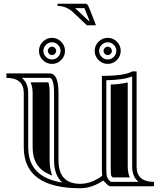

<svg xmlns="http://www.w3.org/2000/svg" viewBox="-20 -1006 881 1037"><path d="M498.3 -869.6H449L374.3 -940.2Q339.6 -972.9 290.5 -974.1V-985.8H442.9Q448.7 -985.8 455.8 -976.6Q462.2 -963.4 498.3 -869.6ZM386 -961.9 390.6 -957.5 458.5 -893.6H463.4Q442.1 -948.5 436.3 -961.9ZM728.3 -23.9Q693.8 -51.5 693.8 -106V-593.5Q649.9 -574.7 554.2 -572.5V-106Q554.2 -78.6 555.9 -58.6Q556.9 -46.1 570.6 -31.2Q575.7 -25.6 578.9 -23.9ZM97.9 -585.4Q132.3 -557.9 132.3 -503.4V-210.9Q132.3 -180.7 138.4 -155.4Q144.5 -130.1 158.2 -107.7Q171.9 -85.2 193.1 -68.2Q214.4 -51.3 245.5 -38.8Q276.6 -26.4 316.7 -20Q272 -58.6 272 -141.1V-503.4Q272 -553 261.7 -574.5Q256.8 -585.4 249 -585.4ZM717.8 -106Q717.8 -23.9 811.5 -23.9V0H577.1Q566.7 0 552.9 -15.3Q539.1 -30.5 536.6 -30.5Q476.3 10.7 413.1 10.7Q108.4 10.7 108.4 -210.9V-503.4Q108.4 -585.4 14.6 -585.4V-609.4H249Q295.9 -609.4 295.9 -503.4V-141.1Q295.9 -13.2 413.1 -13.2Q473.4 -13.2 532 -56.6Q530.3 -77.6 530.3 -106V-596.2Q653.3 -596.2 694.3 -620.4L717.8 -620.1ZM680.9 -47.9H587.9Q580.1 -56.9 579.6 -60.5Q578.1 -79.6 578.1 -106V-549.3Q633.1 -551.8 669.9 -560.5V-106Q669.9 -73.2 680.9 -47.9ZM145.3 -561.5H241.2Q248 -543 248 -503.4V-141.1Q248 -93.5 262 -58.1L254.4 -61Q226.6 -72 208 -86.9Q190.2 -101.3 178.7 -120.1Q167 -139.4 161.6 -160.9Q156.2 -183.6 156.2 -210.9V-503.4Q156.2 -536.1 145.3 -561.5ZM529.2 -763.8Q515.4 -750 515.4 -731.2Q515.4 -712.4 529.2 -698.6Q543 -684.8 561.8 -684.8Q580.6 -684.8 594.4 -698.6Q608.2 -712.4 608.2 -731.2Q608.2 -750 594.4 -763.8Q580.6 -777.6 561.8 -777.6Q543 -777.6 529.2 -763.8ZM228.1 -763.8Q214.4 -750 214.4 -731.2Q214.4 -712.4 228.1 -698.6Q241.9 -684.8 260.7 -684.8Q279.5 -684.8 293.3 -698.6Q307.1 -712.4 307.1 -731.2Q307.1 -750 293.3 -763.8Q279.5 -777.6 260.7 -777.6Q241.9 -777.6 228.1 -763.8ZM546 -715.5Q539.3 -722.2 539.3 -731.2Q539.3 -740.2 546 -746.9Q552.7 -753.7 561.8 -753.7Q570.8 -753.7 577.5 -746.9Q584.2 -740.2 584.2 -731.2Q584.2 -722.2 577.5 -715.5Q570.8 -708.7 561.8 -708.7Q552.7 -708.7 546 -715.5ZM491.5 -731.2Q491.5 -760 512.2 -780.8Q533 -801.5 561.8 -801.5Q590.6 -801.5 611.3 -780.8Q632.1 -760 632.1 -731.2Q632.1 -702.4 611.3 -681.6Q590.6 -660.9 561.8 -660.9Q533 -660.9 512.2 -681.6Q491.5 -702.4 491.5 -731.2ZM245 -715.5Q238.3 -722.2 238.3 -731.2Q238.3 -740.2 245 -746.9Q251.7 -753.7 260.7 -753.7Q269.8 -753.7 276.5 -746.9Q283.2 -740.2 283.2 -731.2Q283.2 -722.2 276.5 -715.5Q269.8 -708.7 260.7 -708.7Q251.7 -708.7 245 -715.5ZM190.4 -731.2Q190.4 -760 211.2 -780.8Q231.9 -801.5 260.7 -801.5Q289.6 -801.5 310.3 -780.8Q331.1 -760 331.1 -731.2Q331.1 -702.4 310.3 -681.6Q289.6 -660.9 260.7 -660.9Q231.9 -660.9 211.2 -681.6Q190.4 -702.4 190.4 -731.2Z"/></svg>

Font: itsadzokeS01
Style: Regular
Weight: 600
Width: 6
Version: Version 0.46